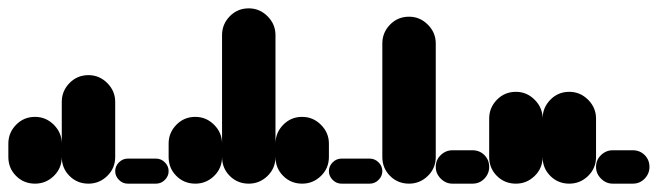

<svg xmlns="http://www.w3.org/2000/svg" viewBox="-20 -440 1576 460"><path d="M0 -64H128V-96H0ZM64 -128Q37 -128 18.5 -109Q0 -90 0 -64Q0 -37 18.5 -18.5Q37 0 64 0Q90 0 109 -18.5Q128 -37 128 -64Q128 -90 109 -109Q90 -128 64 -128ZM64 -160Q37 -160 18.5 -141Q0 -122 0 -96Q0 -69 18.5 -50.5Q37 -32 64 -32Q90 -32 109 -50.5Q128 -69 128 -96Q128 -122 109 -141Q90 -160 64 -160Z M128 -64H256V-196H128ZM192 -128Q165 -128 146.5 -109Q128 -90 128 -64Q128 -37 146.5 -18.5Q165 0 192 0Q218 0 237 -18.5Q256 -37 256 -64Q256 -90 237 -109Q218 -128 192 -128ZM192 -260Q165 -260 146.5 -241Q128 -222 128 -196Q128 -169 146.5 -150.5Q165 -132 192 -132Q218 -132 237 -150.5Q256 -169 256 -196Q256 -222 237 -241Q218 -260 192 -260Z M286 -60Q274 -60 265 -51Q256 -42 256 -30Q256 -18 265 -9Q274 0 286 0H354Q366 0 375 -9Q384 -18 384 -30Q384 -42 375 -51Q366 -60 354 -60Z M384 -64H512V-96H384ZM448 -128Q421 -128 402.5 -109Q384 -90 384 -64Q384 -37 402.5 -18.5Q421 0 448 0Q474 0 493 -18.5Q512 -37 512 -64Q512 -90 493 -109Q474 -128 448 -128ZM448 -160Q421 -160 402.5 -141Q384 -122 384 -96Q384 -69 402.5 -50.5Q421 -32 448 -32Q474 -32 493 -50.5Q512 -69 512 -96Q512 -122 493 -141Q474 -160 448 -160Z M512 -64H640V-356H512ZM576 -128Q549 -128 530.5 -109Q512 -90 512 -64Q512 -37 530.5 -18.5Q549 0 576 0Q602 0 621 -18.5Q640 -37 640 -64Q640 -90 621 -109Q602 -128 576 -128ZM576 -420Q549 -420 530.5 -401Q512 -382 512 -356Q512 -329 530.5 -310.5Q549 -292 576 -292Q602 -292 621 -310.5Q640 -329 640 -356Q640 -382 621 -401Q602 -420 576 -420Z M640 -64H768V-96H640ZM704 -128Q677 -128 658.5 -109Q640 -90 640 -64Q640 -37 658.5 -18.5Q677 0 704 0Q730 0 749 -18.5Q768 -37 768 -64Q768 -90 749 -109Q730 -128 704 -128ZM704 -160Q677 -160 658.5 -141Q640 -122 640 -96Q640 -69 658.5 -50.5Q677 -32 704 -32Q730 -32 749 -50.5Q768 -69 768 -96Q768 -122 749 -141Q730 -160 704 -160Z M798 -60Q786 -60 777 -51Q768 -42 768 -30Q768 -18 777 -9Q786 0 798 0H866Q878 0 887 -9Q896 -18 896 -30Q896 -42 887 -51Q878 -60 866 -60Z M896 -64H1024V-336H896ZM960 -128Q933 -128 914.5 -109Q896 -90 896 -64Q896 -37 914.5 -18.5Q933 0 960 0Q986 0 1005 -18.5Q1024 -37 1024 -64Q1024 -90 1005 -109Q986 -128 960 -128ZM960 -400Q933 -400 914.5 -381Q896 -362 896 -336Q896 -309 914.5 -290.5Q933 -272 960 -272Q986 -272 1005 -290.5Q1024 -309 1024 -336Q1024 -362 1005 -381Q986 -400 960 -400Z M1064 -80Q1048 -80 1036 -68.5Q1024 -57 1024 -40Q1024 -24 1036 -12Q1048 0 1064 0H1112Q1129 0 1140.5 -12Q1152 -24 1152 -40Q1152 -57 1140.5 -68.5Q1129 -80 1112 -80Z M1152 -64H1280V-156H1152ZM1216 -128Q1189 -128 1170.5 -109Q1152 -90 1152 -64Q1152 -37 1170.5 -18.5Q1189 0 1216 0Q1242 0 1261 -18.5Q1280 -37 1280 -64Q1280 -90 1261 -109Q1242 -128 1216 -128ZM1216 -220Q1189 -220 1170.5 -201Q1152 -182 1152 -156Q1152 -129 1170.5 -110.5Q1189 -92 1216 -92Q1242 -92 1261 -110.5Q1280 -129 1280 -156Q1280 -182 1261 -201Q1242 -220 1216 -220Z M1280 -64H1408V-156H1280ZM1344 -128Q1317 -128 1298.5 -109Q1280 -90 1280 -64Q1280 -37 1298.5 -18.5Q1317 0 1344 0Q1370 0 1389 -18.5Q1408 -37 1408 -64Q1408 -90 1389 -109Q1370 -128 1344 -128ZM1344 -220Q1317 -220 1298.5 -201Q1280 -182 1280 -156Q1280 -129 1298.5 -110.5Q1317 -92 1344 -92Q1370 -92 1389 -110.5Q1408 -129 1408 -156Q1408 -182 1389 -201Q1370 -220 1344 -220Z M1448 -80Q1432 -80 1420 -68.5Q1408 -57 1408 -40Q1408 -24 1420 -12Q1432 0 1448 0H1496Q1513 0 1524.5 -12Q1536 -24 1536 -40Q1536 -57 1524.5 -68.5Q1513 -80 1496 -80Z"/></svg>

Font: Wavefont
Style: Bold
Weight: 700
Version: Version 3.004;gftools[0.9.33]